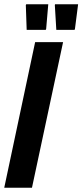

<svg xmlns="http://www.w3.org/2000/svg" viewBox="-24 -887 389 907"><path d="M-4 0 142 -688H274L127 0ZM192 -746H102L98 -863L100 -867H204L194 -750ZM328 -746H242L235 -863L236 -867H345L330 -750Z"/></svg>

Font: Saira Condensed
Style: Bold Italic
Weight: 700
Width: 3
Italic angle: -12°
Designer: Hector Gatti with collaboration of the Omnibus-Type team
Foundry: Omnibus-Type
Version: Version 1.101